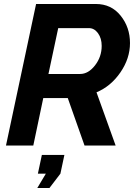

<svg xmlns="http://www.w3.org/2000/svg" viewBox="-20 -730 682 963"><path d="M10 0 161 -710H461Q538 -710 585 -651.5Q632 -593 632 -514Q632 -437 584 -367Q536 -297 464 -267L560 0H404L320 -238H197L147 0ZM382 -359Q423 -359 456.5 -402Q490 -445 490 -500Q490 -538 471.5 -563.5Q453 -589 426 -589H272L223 -359ZM167 213 210 141H170L190 47H303L283 141L228 213Z"/></svg>

Font: Raleway-v4020
Style: Bold Italic
Weight: 700
Italic angle: -12°
Designer: Matt McInerney, Pablo Impallari, Rodrigo Fuenzalida
Foundry: Matt McInerney, Pablo Impallari, Rodrigo Fuenzalida
Version: Version 4.020;PS 004.020;hotconv 1.0.88;makeotf.lib2.5.64775